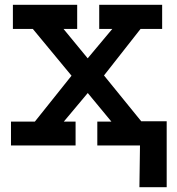

<svg xmlns="http://www.w3.org/2000/svg" viewBox="-20 -609 740 804"><path d="M26 0V-99.8H126L279.5 -292L117.5 -487.8H34V-589H303.2V-487.8H246L347.2 -364.8L450.2 -487.8H395.5V-589H659V-487.8H568.5L415.5 -293L572.5 -99.8H677.8V0H387.5V-99.8H446.5L347.5 -219.5L247.2 -99.8H296.5V0ZM563.8 175 566.2 0H476.8V-101.2H678V175Z"/></svg>

Font: Podkova VF Beta
Style: Regular
Weight: 400
Designer: Ilya Yudin
Foundry: Cyreal (www.cyreal.org)
Version: Version 2.100